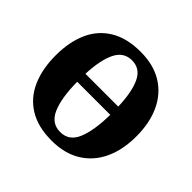

<svg xmlns="http://www.w3.org/2000/svg" viewBox="-175 -918 1121 1121"><g transform="rotate(45 385.0 -357.5)"><path d="M386 10Q273 10 198.5 -36Q124 -82 87.5 -165Q51 -248 51 -359Q51 -470 87.5 -552Q124 -634 199 -679.5Q274 -725 387 -725Q494 -725 568 -679.5Q642 -634 680.5 -551.5Q719 -469 719 -358Q719 -247 680.5 -164.5Q642 -82 567.5 -36Q493 10 386 10ZM521 -406Q517 -524 486 -589Q455 -654 387 -654Q319 -654 287 -589Q255 -524 250 -406ZM386 -61Q459 -61 489.5 -134.5Q520 -208 522 -339H249Q250 -208 281.5 -134.5Q313 -61 386 -61Z"/></g></svg>

Font: Noto Serif SemiCondensed Black
Style: Regular
Weight: 900
Width: 4
Designer: Monotype Design Team
Foundry: Monotype Imaging Inc.
Version: Version 2.014; ttfautohint (v1.8.4.7-5d5b)